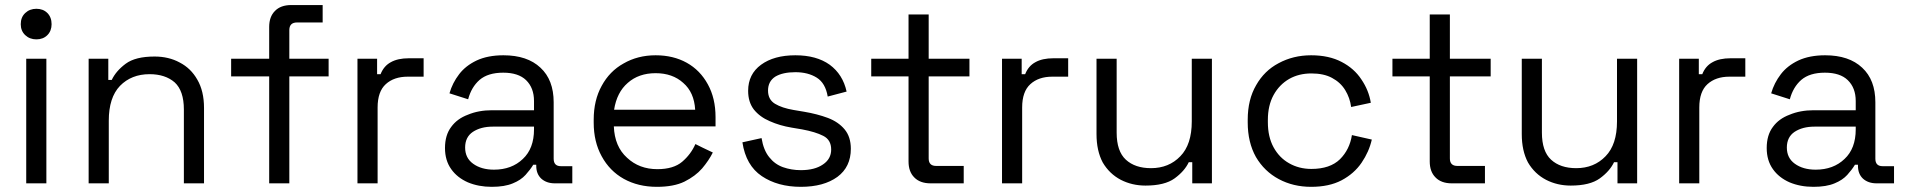

<svg xmlns="http://www.w3.org/2000/svg" viewBox="-20 -720 7483 754"><path d="M83 0Q83 -122.1 83 -489.3Q102.5 -489.3 162.1 -489.3Q162.1 -367.2 162.1 0Q142.6 0 83 0ZM123 -565.4Q96.7 -565.4 79.1 -582Q61.5 -598.6 61.5 -625Q61.5 -652.3 79.1 -668.9Q96.7 -685.5 123 -685.5Q149.4 -685.5 166 -668.9Q182.6 -652.3 182.6 -625Q182.6 -598.6 166 -582Q149.4 -565.4 123 -565.4Z M328.1 0Q328.1 -122.1 328.1 -489.3Q347.7 -489.3 405.3 -489.3Q405.3 -467.8 405.3 -406.2Q408.2 -406.2 418.9 -406.2Q435.5 -441.4 473.6 -469.7Q511.7 -498 586.9 -498Q642.6 -498 685.5 -474.6Q729.5 -452.1 754.9 -407.2Q781.2 -362.3 781.2 -295.9Q781.2 -197.3 781.2 0Q761.7 0 702.1 0Q702.1 -72.3 702.1 -290Q702.1 -363.3 666 -396.5Q628.9 -428.7 567.4 -428.7Q496.1 -428.7 451.2 -382.8Q407.2 -336.9 407.2 -246.1Q407.2 -164.1 407.2 0Q387.7 0 328.1 0Z M1037.1 0Q1037.1 -105.5 1037.1 -419.9Q1000 -419.9 887.7 -419.9Q887.7 -437.5 887.7 -489.3Q924.8 -489.3 1037.1 -489.3Q1037.1 -520.5 1037.1 -614.3Q1037.1 -654.3 1059.6 -676.8Q1082 -700.2 1124 -700.2Q1165 -700.2 1247.1 -700.2Q1247.1 -682.6 1247.1 -631.8Q1221.7 -631.8 1146.5 -631.8Q1116.2 -631.8 1116.2 -601.6Q1116.2 -564.5 1116.2 -489.3Q1155.3 -489.3 1270.5 -489.3Q1270.5 -471.7 1270.5 -419.9Q1231.4 -419.9 1116.2 -419.9Q1116.2 -315.4 1116.2 0Q1096.7 0 1037.1 0Z M1383.8 0Q1383.8 -122.1 1383.8 -489.3Q1403.3 -489.3 1460.9 -489.3Q1460.9 -473.6 1460.9 -428.7Q1463.9 -428.7 1474.6 -428.7Q1487.3 -460.9 1514.6 -475.6Q1542 -491.2 1585.9 -491.2Q1605.5 -491.2 1643.6 -491.2Q1643.6 -472.7 1643.6 -418.9Q1627.9 -418.9 1581.1 -418.9Q1527.3 -418.9 1495.1 -389.6Q1462.9 -360.4 1462.9 -297.9Q1462.9 -198.2 1462.9 0Q1443.4 0 1383.8 0Z M1911.1 13.7Q1859.4 13.7 1817.4 -3.9Q1775.4 -22.5 1752 -55.7Q1727.5 -89.8 1727.5 -138.7Q1727.5 -189.5 1752 -221.7Q1775.4 -253.9 1817.4 -269.5Q1859.4 -287.1 1912.1 -287.1Q1966.8 -287.1 2077.1 -287.1Q2077.1 -295.9 2077.1 -323.2Q2077.1 -375 2045.9 -405.3Q2015.6 -434.6 1956.1 -434.6Q1896.5 -434.6 1863.3 -406.2Q1831.1 -377.9 1818.4 -330.1Q1793.9 -337.9 1745.1 -353.5Q1756.8 -394.5 1783.2 -428.7Q1808.6 -461.9 1851.6 -482.4Q1895.5 -502.9 1957 -502.9Q2050.8 -502.9 2102.5 -454.1Q2154.3 -406.2 2154.3 -318.4Q2154.3 -244.1 2154.3 -96.7Q2154.3 -67.4 2182.6 -67.4Q2197.3 -67.4 2227.5 -67.4Q2227.5 -49.8 2227.5 0Q2210.9 0 2159.2 0Q2126 0 2105.5 -18.6Q2085.9 -37.1 2085.9 -68.4Q2085.9 -69.3 2085.9 -73.2Q2083 -73.2 2074.2 -73.2Q2062.5 -53.7 2043.9 -33.2Q2025.4 -12.7 1994.1 0Q1961.9 13.7 1911.1 13.7ZM1919.9 -53.7Q1989.3 -53.7 2033.2 -95.7Q2077.1 -136.7 2077.1 -211.9Q2077.1 -215.8 2077.1 -222.7Q2036.1 -222.7 1915 -222.7Q1868.2 -222.7 1836.9 -202.1Q1806.6 -181.6 1806.6 -140.6Q1806.6 -99.6 1837.9 -77.1Q1870.1 -53.7 1919.9 -53.7Z M2559.6 13.7Q2486.3 13.7 2429.7 -17.6Q2374 -48.8 2342.8 -106.4Q2311.5 -163.1 2311.5 -238.3Q2311.5 -242.2 2311.5 -250Q2311.5 -326.2 2342.8 -382.8Q2374 -440.4 2428.7 -470.7Q2484.4 -502.9 2554.7 -502.9Q2624 -502.9 2676.8 -473.6Q2729.5 -444.3 2759.8 -388.7Q2790 -334 2790 -259.8Q2790 -248 2790 -223.6Q2690.4 -223.6 2390.6 -223.6Q2393.6 -144.5 2442.4 -100.6Q2490.2 -55.7 2561.5 -55.7Q2625 -55.7 2659.2 -85Q2693.4 -114.3 2710.9 -154.3Q2733.4 -142.6 2779.3 -121.1Q2763.7 -89.8 2737.3 -58.6Q2710.9 -28.3 2668 -6.8Q2626 13.7 2559.6 13.7ZM2391.6 -289.1Q2471.7 -289.1 2710 -289.1Q2706.1 -357.4 2663.1 -394.5Q2621.1 -432.6 2554.7 -432.6Q2488.3 -432.6 2445.3 -394.5Q2402.3 -357.4 2391.6 -289.1Z M3125 13.7Q3034.2 13.7 2971.7 -28.3Q2909.2 -70.3 2895.5 -161.1Q2920.9 -167 2970.7 -177.7Q2978.5 -129.9 3001 -102.5Q3022.5 -75.2 3054.7 -63.5Q3087.9 -51.8 3125 -51.8Q3179.7 -51.8 3211.9 -74.2Q3244.1 -95.7 3244.1 -132.8Q3244.1 -170.9 3212.9 -186.5Q3182.6 -202.1 3129.9 -211.9Q3116.2 -213.9 3088.9 -218.8Q3042 -226.6 3002.9 -244.1Q2963.9 -260.7 2940.4 -290Q2918 -319.3 2918 -363.3Q2918 -428.7 2968.8 -465.8Q3019.5 -502.9 3103.5 -502.9Q3186.5 -502.9 3238.3 -465.8Q3290 -427.7 3304.7 -360.4Q3280.3 -353.5 3230.5 -340.8Q3221.7 -393.6 3187.5 -415Q3153.3 -436.5 3103.5 -436.5Q3053.7 -436.5 3024.4 -418.9Q2996.1 -400.4 2996.1 -364.3Q2996.1 -329.1 3023.4 -312.5Q3050.8 -295.9 3096.7 -288.1Q3110.4 -286.1 3137.7 -281.2Q3189.5 -272.5 3231.4 -256.8Q3272.5 -241.2 3296.9 -211.9Q3321.3 -182.6 3321.3 -135.7Q3321.3 -64.5 3268.6 -25.4Q3214.8 13.7 3125 13.7Z M3634.8 0Q3592.8 0 3570.3 -23.4Q3547.9 -45.9 3547.9 -85.9Q3547.9 -197.3 3547.9 -419.9Q3511.7 -419.9 3401.4 -419.9Q3401.4 -437.5 3401.4 -489.3Q3437.5 -489.3 3547.9 -489.3Q3547.9 -532.2 3547.9 -663.1Q3567.4 -663.1 3627 -663.1Q3627 -619.1 3627 -489.3Q3667 -489.3 3787.1 -489.3Q3787.1 -471.7 3787.1 -419.9Q3747.1 -419.9 3627 -419.9Q3627 -339.8 3627 -97.7Q3627 -68.4 3656.2 -68.4Q3692.4 -68.4 3764.6 -68.4Q3764.6 -50.8 3764.6 0Q3732.4 0 3634.8 0Z M3915 0Q3915 -122.1 3915 -489.3Q3934.6 -489.3 3992.2 -489.3Q3992.2 -473.6 3992.2 -428.7Q3995.1 -428.7 4005.9 -428.7Q4018.6 -460.9 4045.9 -475.6Q4073.2 -491.2 4117.2 -491.2Q4136.7 -491.2 4174.8 -491.2Q4174.8 -472.7 4174.8 -418.9Q4159.2 -418.9 4112.3 -418.9Q4058.6 -418.9 4026.4 -389.6Q3994.1 -360.4 3994.1 -297.9Q3994.1 -198.2 3994.1 0Q3974.6 0 3915 0Z M4478.5 8.8Q4425.8 8.8 4381.8 -13.7Q4336.9 -37.1 4310.5 -82Q4286.1 -127.9 4286.1 -193.4Q4286.1 -292 4286.1 -489.3Q4305.7 -489.3 4365.2 -489.3Q4365.2 -416 4365.2 -199.2Q4365.2 -126 4401.4 -92.8Q4437.5 -59.6 4500 -59.6Q4570.3 -59.6 4615.2 -106.4Q4660.2 -152.3 4660.2 -243.2Q4660.2 -325.2 4660.2 -489.3Q4679.7 -489.3 4739.3 -489.3Q4739.3 -367.2 4739.3 0Q4719.7 0 4662.1 0Q4662.1 -20.5 4662.1 -83Q4658.2 -83 4648.4 -83Q4631.8 -47.9 4592.8 -19.5Q4553.7 8.8 4478.5 8.8Z M5128.9 13.7Q5058.6 13.7 5002 -16.6Q4945.3 -46.9 4912.1 -103.5Q4879.9 -161.1 4879.9 -239.3Q4879.9 -242.2 4879.9 -250Q4879.9 -329.1 4913.1 -385.7Q4945.3 -442.4 5001 -471.7Q5058.6 -502.9 5128.9 -502.9Q5199.2 -502.9 5249 -476.6Q5297.9 -451.2 5326.2 -408.2Q5355.5 -365.2 5363.3 -316.4Q5337.9 -310.5 5286.1 -299.8Q5281.2 -335.9 5262.7 -366.2Q5244.1 -396.5 5210.9 -414.1Q5178.7 -431.6 5129.9 -431.6Q5081.1 -431.6 5043 -410.2Q5003.9 -387.7 4981.4 -346.7Q4959 -305.7 4959 -249Q4959 -246.1 4959 -240.2Q4959 -182.6 4981.4 -141.6Q5003.9 -100.6 5042 -79.1Q5081.1 -56.6 5129.9 -56.6Q5203.1 -56.6 5242.2 -94.7Q5280.3 -132.8 5289.1 -189.5Q5315.4 -183.6 5367.2 -171.9Q5356.4 -124 5327.1 -81.1Q5297.9 -38.1 5248 -11.7Q5199.2 13.7 5128.9 13.7Z M5681.6 0Q5639.6 0 5617.2 -23.4Q5594.7 -45.9 5594.7 -85.9Q5594.7 -197.3 5594.7 -419.9Q5558.6 -419.9 5448.2 -419.9Q5448.2 -437.5 5448.2 -489.3Q5484.4 -489.3 5594.7 -489.3Q5594.7 -532.2 5594.7 -663.1Q5614.3 -663.1 5673.8 -663.1Q5673.8 -619.1 5673.8 -489.3Q5713.9 -489.3 5834 -489.3Q5834 -471.7 5834 -419.9Q5793.9 -419.9 5673.8 -419.9Q5673.8 -339.8 5673.8 -97.7Q5673.8 -68.4 5703.1 -68.4Q5739.3 -68.4 5811.5 -68.4Q5811.5 -50.8 5811.5 0Q5779.3 0 5681.6 0Z M6148.4 8.8Q6095.7 8.8 6051.8 -13.7Q6006.8 -37.1 5980.5 -82Q5956.1 -127.9 5956.1 -193.4Q5956.1 -292 5956.1 -489.3Q5975.6 -489.3 6035.2 -489.3Q6035.2 -416 6035.2 -199.2Q6035.2 -126 6071.3 -92.8Q6107.4 -59.6 6169.9 -59.6Q6240.2 -59.6 6285.2 -106.4Q6330.1 -152.3 6330.1 -243.2Q6330.1 -325.2 6330.1 -489.3Q6349.6 -489.3 6409.2 -489.3Q6409.2 -367.2 6409.2 0Q6389.6 0 6332 0Q6332 -20.5 6332 -83Q6328.1 -83 6318.4 -83Q6301.8 -47.9 6262.7 -19.5Q6223.6 8.8 6148.4 8.8Z M6574.2 0Q6574.2 -122.1 6574.2 -489.3Q6593.8 -489.3 6651.4 -489.3Q6651.4 -473.6 6651.4 -428.7Q6654.3 -428.7 6665 -428.7Q6677.7 -460.9 6705.1 -475.6Q6732.4 -491.2 6776.4 -491.2Q6795.9 -491.2 6834 -491.2Q6834 -472.7 6834 -418.9Q6818.4 -418.9 6771.5 -418.9Q6717.8 -418.9 6685.5 -389.6Q6653.3 -360.4 6653.3 -297.9Q6653.3 -198.2 6653.3 0Q6633.8 0 6574.2 0Z M7101.6 13.7Q7049.8 13.7 7007.8 -3.9Q6965.8 -22.5 6942.4 -55.7Q6918 -89.8 6918 -138.7Q6918 -189.5 6942.4 -221.7Q6965.8 -253.9 7007.8 -269.5Q7049.8 -287.1 7102.5 -287.1Q7157.2 -287.1 7267.6 -287.1Q7267.6 -295.9 7267.6 -323.2Q7267.6 -375 7236.3 -405.3Q7206.1 -434.6 7146.5 -434.6Q7086.9 -434.6 7053.7 -406.2Q7021.5 -377.9 7008.8 -330.1Q6984.4 -337.9 6935.5 -353.5Q6947.3 -394.5 6973.6 -428.7Q6999 -461.9 7042 -482.4Q7085.9 -502.9 7147.5 -502.9Q7241.2 -502.9 7293 -454.1Q7344.7 -406.2 7344.7 -318.4Q7344.7 -244.1 7344.7 -96.7Q7344.7 -67.4 7373 -67.4Q7387.7 -67.4 7418 -67.4Q7418 -49.8 7418 0Q7401.4 0 7349.6 0Q7316.4 0 7295.9 -18.6Q7276.4 -37.1 7276.4 -68.4Q7276.4 -69.3 7276.4 -73.2Q7273.4 -73.2 7264.6 -73.2Q7252.9 -53.7 7234.4 -33.2Q7215.8 -12.7 7184.6 0Q7152.3 13.7 7101.6 13.7ZM7110.4 -53.7Q7179.7 -53.7 7223.6 -95.7Q7267.6 -136.7 7267.6 -211.9Q7267.6 -215.8 7267.6 -222.7Q7226.6 -222.7 7105.5 -222.7Q7058.6 -222.7 7027.3 -202.1Q6997.1 -181.6 6997.1 -140.6Q6997.1 -99.6 7028.3 -77.1Q7060.5 -53.7 7110.4 -53.7Z"/></svg>

Font: Kadena Space Grotesk
Style: Regular
Weight: 400
Designer: Florian Karsten
Version: Version 2.000